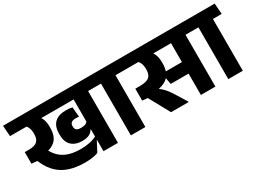

<svg xmlns="http://www.w3.org/2000/svg" viewBox="-64 -1169 2263 1703"><g transform="rotate(-30 1067.0 -317.5)"><path d="M786.2 -568H637.7V0H786.2ZM606.9 -530.3H876L868.2 -640.8H599.1ZM-13.6 -530.3H825.8L818.1 -640.8H-21.3ZM332.8 -427.1Q332.8 -468.8 321.8 -500.2Q310.7 -531.6 286.6 -552.1H131Q157.5 -534.3 169.6 -508.3Q181.7 -482.2 181.7 -446.8V-438Q181.7 -388.5 156.1 -365.4Q130.6 -342.2 71 -342.2H28.8L84.7 -236.6L126.9 -237.8Q199.9 -240.6 245.2 -260.1Q290.6 -279.7 311.7 -318.3Q332.8 -356.9 332.8 -416.2ZM582.4 -13.9 645.7 -134.1V-153.6Q612.5 -135.5 568.1 -126.1Q523.7 -116.7 476.1 -116.8Q409.2 -116.8 360.4 -131.3Q311.6 -145.7 277.2 -174Q242.9 -202.4 218.8 -244L204.7 -268.9L28.8 -342.2V-223.5L86.3 -218.8L96.2 -196.8Q126.4 -130.4 173.2 -85.2Q219.9 -39.9 288 -16.9Q356 6.2 450.2 6.2Q487.9 6.2 522.2 1.4Q556.4 -3.5 582.4 -13.9ZM522.7 -172.1Q567.1 -172.1 594.1 -185.8Q621 -199.5 632.9 -223.3H647.9L642.1 -312.6Q635.2 -295.5 618 -287Q600.8 -278.5 571.5 -278.5Q539.3 -278.5 525.1 -289.6Q510.8 -300.6 510.8 -325.6V-329.7Q510.8 -353.3 525.5 -364.8Q540.2 -376.3 569.8 -376.3Q578.5 -376.3 586.4 -375.6Q594.3 -374.8 602.8 -373.7L593.9 -474.2Q578.8 -477.8 563.7 -479.4Q548.5 -481 529.3 -481Q451.8 -481 412.8 -442.9Q373.7 -404.9 373.7 -330.7V-322Q373.7 -246.6 413.1 -209.4Q452.5 -172.1 522.7 -172.1Z M1066.8 0V-568H918.2V0ZM1156.5 -530.3 1148.4 -640.8H828.3L836.5 -530.3Z M1783.9 -568H1635.4V0H1783.9ZM1604.5 -530.3H1873.6L1865.9 -640.8H1596.8ZM1822.6 -530.3 1815 -640.8H1108.9L1117 -530.3ZM1430.7 -336.8 1452.7 -218.7H1667.4V-336.8ZM1509.2 0V-5.4L1440.6 -116.3Q1420.9 -147.8 1402.9 -171Q1385 -194.1 1364.5 -212.7Q1344 -231.2 1316.5 -248.4V-309.4L1159.3 -339V-216.9L1213.4 -212.1L1329.8 0ZM1430.6 -555.3H1271.7Q1303.6 -535.2 1316.3 -508.4Q1329.1 -481.6 1329.1 -442.8V-436.5Q1329.1 -384.4 1301.4 -361.7Q1273.7 -339 1202.2 -339H1159.3L1233.7 -223.7L1274.2 -225.8Q1385.7 -231.7 1433.7 -277.4Q1481.7 -323.2 1481.7 -413.5V-421.6Q1481.7 -466.5 1469.7 -499Q1457.8 -531.4 1430.6 -555.3Z M2064.8 0V-568H1916.2V0ZM2154.5 -530.3 2146.4 -640.8H1826.3L1834.5 -530.3Z"/></g></svg>

Font: Anek Devanagari Medium
Style: Regular
Weight: 500
Designer: Kailash Malviya (Devanagari) & Yesha Goshar (Latin)
Foundry: Ek Type
Version: Version 1.003